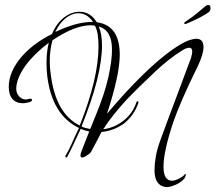

<svg xmlns="http://www.w3.org/2000/svg" viewBox="-20 -609 862 768"><path d="M641 139Q598 132 598 71Q598 48 603 18.5Q608 -11 621 -47L653 -134Q670 -180 693 -240.5Q716 -301 744 -377Q746 -385 747.5 -391.5Q749 -398 749 -402Q749 -418 737 -418Q726 -418 710 -408Q655 -374 599 -321Q561 -285 533.5 -258Q506 -231 489 -213Q428 -147 393 -92Q439 -98 475.5 -127.5Q512 -157 526 -201Q528 -204 530 -204Q534 -204 534 -199Q518 -149 476 -115Q436 -86 386 -81Q379 -67 368.5 -47Q358 -27 344 -1Q340 5 329 12Q316 21 309 21Q302 21 302 13Q302 4 308 -9Q312 -20 319.5 -39Q327 -58 337 -83Q328 -85 319.5 -87.5Q311 -90 303 -94L296 -79Q283 -51 271.5 -26.5Q260 -2 249 18Q248 22 243 20Q240 19 242 14Q255 -7 266.5 -33.5Q278 -60 293 -91L296 -97Q188 -149 169 -305Q166 -332 166 -357Q166 -401 175 -438Q118 -395 83 -348Q45 -295 45 -254Q45 -236 56.5 -223.5Q68 -211 84 -211Q86 -211 88 -211.5Q90 -212 93 -213Q96 -214 98.5 -214Q101 -214 102 -214Q108 -214 108 -210Q108 -204 100 -201Q92 -199 85 -197.5Q78 -196 71 -196Q45 -196 30 -213Q15 -230 15 -261Q15 -323 68 -384Q114 -436 188 -473Q206 -516 236 -539Q266 -562 297 -562Q342 -562 367 -520Q459 -508 459 -390Q459 -310 408 -154Q556 -329 666 -408Q713 -441 739 -449Q756 -454 765 -454Q794 -454 794 -421Q794 -392 771 -344Q734 -269 710 -213.5Q686 -158 674 -123Q654 -64 644 -18.5Q634 27 634 58Q634 114 669 114Q677 114 688.5 109Q700 104 709.5 97.5Q719 91 719 87Q723 86 723 89Q723 100 713 110Q698 125 675 133Q655 141 641 139ZM201 -481Q285 -521 345 -521H352Q329 -556 293 -556Q268 -556 243 -536.5Q218 -517 201 -481ZM299 -107Q374 -296 374 -423Q374 -449 371 -469.5Q368 -490 360 -506Q356 -507 352 -507.5Q348 -508 344 -508Q279 -508 190 -448Q179 -409 179 -364Q179 -351 180 -338Q181 -325 183 -311Q203 -154 299 -107ZM341 -93 364 -150Q399 -235 413.5 -300.5Q428 -366 428 -411Q428 -488 375 -503Q388 -473 388 -428Q388 -306 306 -103Q314 -99 323 -97Q332 -95 341 -93ZM721 -513Q717 -513 717 -515Q717 -520 720 -521Q747 -539 766 -554.5Q785 -570 799 -582Q806 -589 813 -589Q822 -589 822 -577Q822 -567 816 -561Q799 -549 777.5 -538Q756 -527 730 -516Q724 -513 721 -513Z"/></svg>

Font: Passions Conflict
Style: Regular
Weight: 400
Designer: Robert E. Leuschke
Foundry: Robert E. Leuschke
Version: Version 1.010; ttfautohint (v1.8.3)